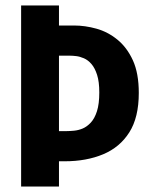

<svg xmlns="http://www.w3.org/2000/svg" viewBox="-20 -680 548 700"><path d="M156 -92V-202H223Q234 -202 250 -203.5Q266 -205 281.5 -211.5Q297 -218 311 -233Q325 -248 333.5 -274.5Q342 -301 342 -343Q342 -382 334 -407Q326 -432 313.5 -446.5Q301 -461 286 -467.5Q271 -474 257.5 -475.5Q244 -477 235 -477H156V-587H250Q290 -587 331.5 -575.5Q373 -564 408 -535.5Q443 -507 464.5 -460Q486 -413 486 -341Q486 -252 451.5 -197.5Q417 -143 356 -117.5Q295 -92 216 -92ZM57 0V-660H195V0Z"/></svg>

Font: Bricolage Grotesque Condensed
Style: Bold
Weight: 700
Width: 3
Designer: Mathieu Triay
Foundry: Atelier Triay
Version: Version 1.001;gftools[0.9.33.dev8+g029e19f]